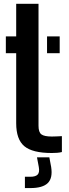

<svg xmlns="http://www.w3.org/2000/svg" viewBox="-20 -790 361 1002"><path d="M10.5 -512.5V-600H64.5V-770H181V-133.5Q181 -100 196 -88.8Q211 -77.5 250.5 -77.5Q265 -77.5 276.5 -78.2Q288 -79 303 -79.5V3.5Q291 6.5 278 7.5Q265 8.5 250 8.5Q149.5 8.5 107 -27Q64.5 -62.5 64.5 -147V-512.5ZM225.5 -512.5V-600H291.5V-512.5ZM110 191.5V132.5H138Q166 132.5 176.8 120.8Q187.5 109 182.5 81.5L173 31H237.5L247 81.5Q256 139 229.5 165.2Q203 191.5 138.5 191.5Z"/></svg>

Font: Big Shoulders Stencil Text
Style: Bold
Weight: 700
Designer: Patric King
Foundry: XO Type Co
Version: Version 1.000